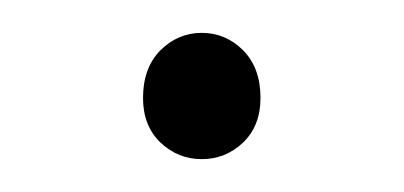

<svg xmlns="http://www.w3.org/2000/svg" viewBox="-20 -382 248 118"><path d="M67.9 -321.8Q67.9 -340.3 78.6 -351.1Q89.4 -361.8 104 -361.8Q118.7 -361.8 129.4 -351.1Q140.1 -340.3 140.1 -321.8Q140.1 -304.7 129.4 -294.4Q118.7 -284.2 104 -284.2Q89.4 -284.2 78.6 -294.4Q67.9 -304.7 67.9 -321.8Z"/></svg>

Font: Source Sans 3 ExtraLight
Style: Regular
Weight: 200
Designer: Paul D. Hunt
Foundry: Adobe
Version: Version 3.052;hotconv 1.1.0;makeotfexe 2.6.0